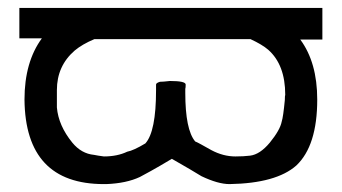

<svg xmlns="http://www.w3.org/2000/svg" viewBox="-20 -448 866 486"><path d="M29 -428H796V-348H740Q783 -290 783 -196Q783 -79 730 -29Q679 16 561 18Q532 18 490 -2Q479 -9 460 -20Q441 -31 415 -46Q405 -40 384.5 -28Q364 -16 334 0Q300 16 249 18Q246 18 243 18Q44 18 42 -196Q42 -291 86 -351H29ZM450 -234Q450 -226 449 -223V-213Q449 -120 474 -90Q479 -88 489 -82.5Q499 -77 515 -68Q545 -52 576 -52Q586 -52 595.5 -52.5Q605 -53 613 -54Q638 -57 663 -87Q689 -119 693 -140Q695 -146 697 -160Q699 -174 701 -195Q701 -206 702 -208Q702 -284 659 -322Q644 -335 614 -349H219Q188 -336 169 -320Q124 -281 124 -220Q124 -214 124 -208V-176Q128 -130 163 -87Q186 -59 218 -56Q223 -55 229 -54Q235 -53 243 -52Q277 -52 302 -64Q318 -67 348 -85Q375 -115 375 -220V-234Q375 -238 385 -241Q389 -241 395 -241.5Q401 -242 410 -243Q450 -243 450 -234Z"/></svg>

Font: New Athena Unicode
Style: Regular
Weight: 400
Designer: J. Rusten 1997; rev. by R. Hancock 2001, 2002, rev. by D. Mastronarde 2002-2021
Foundry: GreekKeys New Athena Unicode
Version: Version 5.008